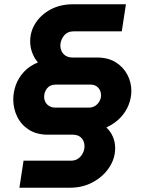

<svg xmlns="http://www.w3.org/2000/svg" viewBox="-20 -720 678 897"><path d="M70.7 157 90 30.7H311.3Q332 30.7 346 20.3Q360 10 367.3 -5.3Q374.7 -20.7 374.7 -36.7Q374.7 -50.7 369 -63Q363.3 -75.3 351 -83Q338.7 -90.7 319.3 -90.7H205Q150.7 -90.7 114.3 -114.3Q78 -138 60 -175.7Q42 -213.3 42 -255.3Q42 -290.3 54.5 -324.2Q67 -358 92.7 -385.3Q118.3 -412.7 157.3 -428.3Q140 -448 130.5 -473.8Q121 -499.7 121 -526.7Q121 -574 146.8 -613.3Q172.7 -652.7 217.5 -676.3Q262.3 -700 320.3 -700H568.3L549 -573.7H325.3Q294.3 -573.7 278.2 -552.5Q262 -531.3 262 -507.3Q262 -493 268.2 -480.2Q274.3 -467.3 287.2 -459.3Q300 -451.3 320 -451.3H432.7Q484.7 -451.3 520.3 -429.2Q556 -407 574.8 -371.3Q593.7 -335.7 593.7 -295Q593.7 -263 581.2 -230.7Q568.7 -198.3 543.2 -171Q517.7 -143.7 477 -124.3Q496.7 -106 507.3 -81.3Q518 -56.7 518 -28.3Q518 20.7 490 62.8Q462 105 414.2 131Q366.3 157 306.7 157ZM238.7 -217.3H395.3Q412 -217.3 424.7 -225.5Q437.3 -233.7 444.7 -247Q452 -260.3 452 -274.3Q452 -289 445.8 -300.3Q439.7 -311.7 429 -318.2Q418.3 -324.7 402.7 -324.7H240Q214 -324.7 200.2 -307.5Q186.3 -290.3 186.3 -267.7Q186.3 -253.7 192.7 -242.3Q199 -231 210.8 -224.2Q222.7 -217.3 238.7 -217.3Z"/></svg>

Font: MuseoModerno Thin
Style: Italic
Weight: 100
Italic angle: -9°
Designer: Pablo Cosgaya, Héctor Gatti, Marcela Romero, and the Authors of The MuseoModerno Project.
Foundry: Omnibus-Type Team
Version: Version 1.003